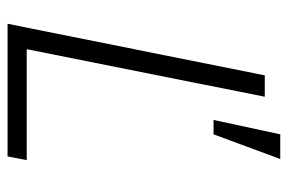

<svg xmlns="http://www.w3.org/2000/svg" viewBox="-150 -630 780 521"><g transform="rotate(90 240.5 -370.0)"><path d="M412 -740 345 -559H306L345 -740ZM405 0H45L185 -698H243L114 -52H415Z"/></g></svg>

Font: IBM Plex Sans Light
Style: Italic
Weight: 300
Italic angle: -11.31°
Designer: Mike Abbink, Paul van der Laan, Pieter van Rosmalen
Foundry: Bold Monday
Version: Version 3.0